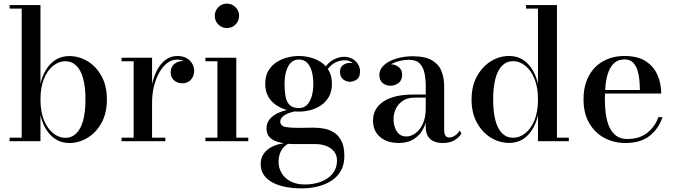

<svg xmlns="http://www.w3.org/2000/svg" viewBox="-20 -778 3714 1058"><path d="M362.5 10Q302 10 260.8 -31.5Q219.5 -73 203 -143.5V0H33V-19.5H99.5V-730.5H33V-750H203V-316Q219.5 -387 260.8 -428Q302 -469 362.5 -469Q415.5 -469 462.8 -440.5Q510 -412 539.5 -358.5Q569 -305 569 -230Q569 -155 539.5 -101.2Q510 -47.5 462.8 -18.8Q415.5 10 362.5 10ZM340 -18.5Q375.5 -18.5 400.5 -43Q425.5 -67.5 438.2 -114.8Q451 -162 451 -230Q451 -298 438.2 -345Q425.5 -392 400.5 -416.2Q375.5 -440.5 340 -440.5Q305 -440.5 273.5 -416Q242 -391.5 222.5 -344.5Q203 -297.5 203 -230Q203 -162.5 222.5 -115.2Q242 -68 273.5 -43.2Q305 -18.5 340 -18.5Z M806.5 -214Q806.5 -260 815.8 -305.2Q825 -350.5 843.5 -387.5Q862 -424.5 890.5 -447Q919 -469.5 958 -469.5Q987 -469.5 1007.8 -457.8Q1028.5 -446 1039.2 -427.2Q1050 -408.5 1050 -387Q1050 -359 1032.2 -339Q1014.5 -319 985.5 -319Q956.5 -319 938.5 -336Q920.5 -353 920.5 -378Q920.5 -408.5 940.2 -425Q960 -441.5 985.5 -441.5Q1003.5 -441.5 1017.8 -434.2Q1032 -427 1040.5 -414.8Q1049 -402.5 1049 -387H1029.5Q1029.5 -404.5 1019.8 -418.8Q1010 -433 993.2 -441.2Q976.5 -449.5 955.5 -449.5Q925.5 -449.5 900.2 -429.8Q875 -410 856.5 -376.2Q838 -342.5 828 -300.5Q818 -258.5 818 -214ZM818 -460V-19.5H891V0H650V-19.5H716.5V-440.5H650V-460Z M1230.5 -623.5Q1202 -623.5 1182.8 -643.2Q1163.5 -663 1163.5 -691Q1163.5 -718.5 1182.8 -738.2Q1202 -758 1230.5 -758Q1258 -758 1277.8 -738.2Q1297.5 -718.5 1297.5 -691Q1297.5 -663 1278 -643.2Q1258.5 -623.5 1230.5 -623.5ZM1282 -460V-19.5H1348V0H1112V-19.5H1178V-440.5H1112V-460Z M1643 260Q1597 260 1556.2 252.5Q1515.5 245 1484 228.8Q1452.5 212.5 1434.5 187.2Q1416.5 162 1416.5 127Q1416.5 93.5 1432 71Q1447.5 48.5 1470.8 35.2Q1494 22 1518 16.5Q1542 11 1559 11H1573.5Q1543 26.5 1529 53Q1515 79.5 1515 115Q1515 147 1531.5 175.2Q1548 203.5 1580.2 221Q1612.5 238.5 1660.5 238.5Q1696.5 238.5 1728.5 229.8Q1760.5 221 1784.8 204.5Q1809 188 1823 163.2Q1837 138.5 1837 107Q1837 77 1821 57Q1805 37 1778.2 26.5Q1751.5 16 1719 16Q1708.5 16 1684.8 16Q1661 16 1637.5 16Q1614 16 1603 16Q1532.5 16 1490.5 -4Q1448.5 -24 1448.5 -70.5Q1448.5 -98.5 1464.5 -119Q1480.5 -139.5 1507.5 -153Q1534.5 -166.5 1568 -173.2Q1601.5 -180 1637 -180L1636 -167Q1620.5 -167 1601.2 -163.2Q1582 -159.5 1564.5 -152Q1547 -144.5 1535.8 -133.5Q1524.5 -122.5 1524.5 -109Q1524.5 -84.5 1551 -79Q1577.5 -73.5 1618.5 -73.5Q1636 -73.5 1651.2 -73.8Q1666.5 -74 1681 -74.2Q1695.5 -74.5 1709.5 -74.5Q1737.5 -74.5 1767 -69Q1796.5 -63.5 1821.5 -47.2Q1846.5 -31 1862 0Q1877.5 31 1877.5 82Q1877.5 130 1858 163.8Q1838.5 197.5 1805 218.8Q1771.5 240 1729.5 250Q1687.5 260 1643 260ZM1627.5 -163Q1595.5 -163 1563 -171.5Q1530.5 -180 1502.8 -198.2Q1475 -216.5 1458.2 -245.8Q1441.5 -275 1441.5 -316.5Q1441.5 -358 1458.2 -387.2Q1475 -416.5 1502.8 -434.5Q1530.5 -452.5 1563 -461Q1595.5 -469.5 1627.5 -469.5Q1659 -469.5 1691.2 -461Q1723.5 -452.5 1750 -434.5Q1776.5 -416.5 1792.8 -387.2Q1809 -358 1809 -316.5Q1809 -275 1792.8 -245.8Q1776.5 -216.5 1750 -198.2Q1723.5 -180 1691.2 -171.5Q1659 -163 1627.5 -163ZM1627.5 -182.5Q1654.5 -182.5 1672 -200.5Q1689.5 -218.5 1698 -248.8Q1706.5 -279 1706.5 -316.5Q1706.5 -354.5 1698 -384.8Q1689.5 -415 1672 -432.5Q1654.5 -450 1627.5 -450Q1600 -450 1582.8 -432.5Q1565.5 -415 1556.8 -384.8Q1548 -354.5 1548 -316.5Q1548 -279 1553 -248.8Q1558 -218.5 1574.8 -200.5Q1591.5 -182.5 1627.5 -182.5ZM1907.5 -327.5Q1887 -327.5 1870.2 -341.5Q1853.5 -355.5 1853.5 -381.5Q1853.5 -408 1870.8 -419.8Q1888 -431.5 1907.5 -431.5Q1927 -431.5 1945 -419.8Q1963 -408 1963 -386H1944Q1944 -408.5 1926.5 -427.2Q1909 -446 1877.5 -446Q1858.5 -446 1835.8 -437.2Q1813 -428.5 1793 -405.8Q1773 -383 1763 -341.5L1749 -351.5Q1759 -395 1781.2 -419.8Q1803.5 -444.5 1829.2 -454.8Q1855 -465 1876 -465Q1902.5 -465 1922.2 -453.5Q1942 -442 1953 -423.8Q1964 -405.5 1964 -386Q1964 -352.5 1946 -340Q1928 -327.5 1907.5 -327.5Z M2420 10Q2394 10 2372.5 1.5Q2351 -7 2338.5 -26.5Q2326 -46 2326 -78V-304.5Q2326 -340.5 2319.5 -373.5Q2313 -406.5 2293.5 -427.5Q2274 -448.5 2234 -448.5Q2212 -448.5 2187.8 -443.5Q2163.5 -438.5 2142.5 -428.2Q2121.5 -418 2108.2 -402.2Q2095 -386.5 2095 -364.5H2071.5Q2071.5 -391.5 2090.2 -407.8Q2109 -424 2132 -424Q2156.5 -424 2176.2 -409Q2196 -394 2196 -366.5Q2196 -335 2175.8 -320.2Q2155.5 -305.5 2132 -305.5Q2106 -305.5 2088.2 -320.8Q2070.5 -336 2070.5 -364.5Q2070.5 -389.5 2086 -408.5Q2101.5 -427.5 2127.8 -440.8Q2154 -454 2186.8 -461Q2219.5 -468 2253.5 -468Q2324.5 -468 2362 -444.8Q2399.5 -421.5 2413.5 -384.2Q2427.5 -347 2427.5 -304.5V-60Q2427.5 -43.5 2433.5 -32Q2439.5 -20.5 2458 -20.5Q2471 -20.5 2487.2 -31Q2503.5 -41.5 2512.5 -59L2522.5 -42.5Q2509 -19 2482.8 -4.5Q2456.5 10 2420 10ZM2178 10Q2113 10 2074.2 -23.2Q2035.5 -56.5 2035.5 -113.5Q2035.5 -180.5 2093.2 -218.8Q2151 -257 2257.5 -257H2372.5V-240H2266.5Q2224 -240 2198.2 -221.8Q2172.5 -203.5 2160.5 -176.8Q2148.5 -150 2148.5 -123Q2148.5 -98.5 2155.8 -76.5Q2163 -54.5 2178.5 -40.2Q2194 -26 2219 -26Q2244.5 -26 2269 -43.5Q2293.5 -61 2309.8 -95.5Q2326 -130 2326 -182.5H2337.5Q2337.5 -125.5 2318.8 -82Q2300 -38.5 2264.5 -14.2Q2229 10 2178 10Z M2785.5 9.5Q2732.5 9.5 2685.5 -19Q2638.5 -47.5 2608.5 -101Q2578.5 -154.5 2578.5 -229.5Q2578.5 -304.5 2608.5 -358.2Q2638.5 -412 2685.5 -440.8Q2732.5 -469.5 2785.5 -469.5Q2846.5 -469.5 2887.2 -428Q2928 -386.5 2944.5 -316V-730.5H2878.5V-750H3049V-19.5H3114.5V0H2944.5V-143Q2928 -72.5 2887.2 -31.5Q2846.5 9.5 2785.5 9.5ZM2807.5 -19Q2843 -19 2874.2 -43.5Q2905.5 -68 2925 -115Q2944.5 -162 2944.5 -229.5Q2944.5 -297 2925 -344.2Q2905.5 -391.5 2874.2 -416.2Q2843 -441 2807.5 -441Q2772 -441 2747.2 -416.5Q2722.5 -392 2710 -344.8Q2697.5 -297.5 2697.5 -229.5Q2697.5 -161.5 2710 -114.5Q2722.5 -67.5 2747.2 -43.2Q2772 -19 2807.5 -19Z M3427 10Q3361.5 10 3309.2 -18.5Q3257 -47 3226.2 -100.8Q3195.5 -154.5 3195.5 -230Q3195.5 -305.5 3224.5 -359.2Q3253.5 -413 3304.5 -441.2Q3355.5 -469.5 3421.5 -469.5Q3494 -469.5 3538.5 -440.5Q3583 -411.5 3603.2 -364.2Q3623.5 -317 3623.5 -262.5H3263V-282H3506Q3506 -308.5 3503.2 -337.8Q3500.5 -367 3492.2 -392.5Q3484 -418 3467.2 -434.2Q3450.5 -450.5 3421.5 -450.5Q3388.5 -450.5 3367.2 -432.8Q3346 -415 3334 -384.5Q3322 -354 3317.5 -315Q3313 -276 3313 -233Q3313 -188.5 3318.5 -148.5Q3324 -108.5 3337.8 -78Q3351.5 -47.5 3375.8 -29.8Q3400 -12 3437.5 -12Q3503.5 -12 3546.5 -46Q3589.5 -80 3608 -132.5H3630.5Q3611 -71 3561 -30.5Q3511 10 3427 10Z"/></svg>

Font: Bodoni Moda 11pt Medium
Style: Regular
Weight: 500
Designer: Owen Earl
Foundry: indestructible type
Version: Version 2.004